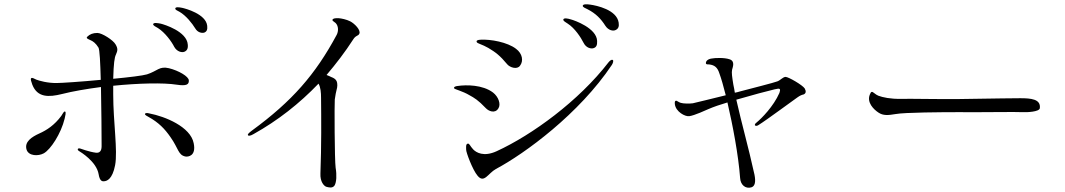

<svg xmlns="http://www.w3.org/2000/svg" viewBox="-20 -861 5040 909"><path d="M780 -538C734 -549 726 -525 676 -509C656 -503 591 -495 516 -488C518 -561 522 -589 529 -603C537 -621 539 -631 527 -651C516 -671 463 -705 441 -705C420 -705 405 -699 393 -687C386 -680 397 -676 408 -671C420 -666 433 -657 446 -636C452 -627 455 -562 457 -483C363 -474 270 -468 250 -468C205 -467 165 -479 152 -484C142 -488 133 -495 128 -491C123 -487 128 -475 133 -460C157 -399 210 -400 274 -416C325 -429 390 -440 458 -449C460 -346 461 -231 461 -180C461 -165 464 -135 434 -138C402 -142 363 -157 359 -158C346 -161 345 -151 354 -146C362 -141 437 -96 447 -36C452 -6 462 -1 474 -3C485 -4 512 -11 525 -79C538 -147 516 -284 516 -414V-455C635 -467 754 -470 817 -460C863 -453 875 -461 874 -480C874 -499 825 -527 780 -538ZM286 -299C289 -313 294 -330 288 -333C282 -335 277 -322 270 -312C238 -269 202 -245 166 -229C131 -213 94 -190 106 -152C116 -122 161 -121 187 -135C220 -153 269 -229 286 -299ZM858 -120C869 -118 910 -121 897 -183C882 -261 761 -310 687 -324C676 -327 669 -326 667 -323C666 -320 663 -318 684 -307C731 -281 760 -251 787 -212C826 -157 823 -127 858 -120ZM741 -749C725 -752 708 -755 705 -747C704 -740 718 -734 728 -728C761 -707 792 -665 805 -639C818 -616 841 -611 853 -616C865 -621 871 -631 869 -650C865 -712 758 -745 741 -749ZM842 -824C827 -827 811 -829 810 -821C808 -815 821 -810 830 -805C861 -787 890 -750 904 -727C916 -706 937 -703 948 -707C959 -712 963 -721 961 -739C955 -795 857 -821 842 -824Z M1180 -226C1295 -290 1398 -371 1488 -465C1498 -448 1500 -422 1500 -398C1501 -299 1502 -172 1497 -40C1495 0 1514 19 1524 23C1535 26 1554 32 1564 17C1573 2 1575 -32 1569 -67C1564 -102 1563 -372 1565 -390C1571 -435 1577 -441 1577 -457C1577 -474 1573 -482 1563 -489C1559 -492 1554 -494 1549 -496C1541 -500 1534 -503 1526 -506C1571 -559 1614 -615 1652 -674C1664 -694 1676 -690 1681 -701C1690 -718 1658 -750 1638 -760C1620 -769 1597 -774 1581 -775C1566 -775 1556 -774 1554 -767C1553 -762 1560 -760 1569 -752C1583 -738 1583 -713 1574 -696C1473 -508 1363 -382 1173 -243C1160 -233 1151 -226 1154 -221C1156 -217 1165 -217 1180 -226Z M2881 -577C2875 -581 2866 -572 2861 -566C2720 -383 2499 -222 2331 -145C2270 -117 2234 -139 2220 -154C2205 -170 2203 -182 2195 -181C2184 -180 2187 -161 2187 -152C2186 -142 2217 -57 2241 -29C2272 9 2291 -41 2328 -61C2465 -134 2722 -322 2877 -554C2882 -562 2886 -574 2881 -577ZM2292 -634C2327 -613 2346 -599 2382 -556C2394 -542 2428 -530 2442 -550C2459 -572 2454 -607 2423 -630C2383 -661 2303 -676 2254 -673C2241 -672 2234 -669 2237 -662C2239 -655 2263 -651 2292 -634ZM2147 -454C2136 -453 2127 -449 2130 -443C2132 -438 2170 -430 2203 -410C2225 -398 2244 -387 2280 -349C2293 -335 2323 -322 2339 -347C2353 -367 2340 -403 2314 -423C2265 -460 2188 -460 2147 -454ZM2743 -658C2755 -634 2778 -629 2790 -633C2803 -637 2808 -647 2807 -667C2805 -728 2699 -765 2683 -769C2667 -774 2650 -777 2647 -769C2645 -762 2659 -755 2668 -749C2701 -728 2730 -684 2743 -658ZM2909 -754C2900 -815 2804 -835 2775 -839C2761 -841 2741 -843 2739 -834C2738 -827 2752 -822 2762 -817C2801 -797 2825 -772 2846 -739C2861 -716 2884 -713 2895 -719C2907 -725 2912 -735 2909 -754Z M3790 -442C3780 -458 3713 -497 3699 -497C3686 -496 3676 -482 3661 -476C3647 -470 3532 -441 3483 -428C3477 -426 3469 -424 3459 -422C3457 -435 3455 -447 3452 -460C3446 -497 3443 -517 3446 -531C3449 -543 3461 -571 3435 -580C3410 -589 3365 -587 3350 -584C3333 -582 3322 -573 3322 -563C3321 -555 3332 -556 3337 -556C3363 -553 3377 -542 3386 -513C3395 -489 3405 -453 3416 -410C3353 -395 3276 -375 3260 -372C3245 -370 3216 -370 3203 -374C3192 -377 3184 -386 3179 -384H3180C3175 -384 3174 -377 3175 -368C3179 -332 3224 -308 3243 -311C3268 -314 3323 -340 3335 -345C3358 -355 3390 -366 3424 -376C3449 -268 3476 -127 3484 -18C3486 15 3510 34 3537 26C3554 21 3559 1 3552 -34C3523 -166 3491 -277 3466 -389C3541 -411 3617 -431 3647 -438C3661 -441 3669 -443 3672 -439C3674 -435 3673 -430 3670 -421C3642 -357 3585 -300 3563 -282C3557 -277 3553 -274 3554 -269V-268C3557 -264 3564 -264 3571 -269C3610 -293 3736 -387 3754 -399C3769 -410 3777 -412 3785 -414C3796 -419 3797 -429 3790 -442Z M4108 -426C4113 -427 4125 -413 4138 -408C4159 -400 4196 -392 4245 -393C4294 -394 4440 -391 4515 -392C4726 -395 4760 -396 4810 -396C4861 -396 4908 -392 4903 -349C4901 -331 4840 -329 4822 -330C4786 -332 4650 -329 4511 -330C4446 -330 4261 -329 4220 -321C4185 -315 4161 -313 4139 -328C4116 -343 4083 -376 4098 -413C4101 -420 4103 -426 4108 -426Z"/></svg>

Font: Shippori Mincho
Style: Regular
Weight: 400
Designer: Bonji Tadano  Ryoko NISHIZUKA  (kana & ideographs); Frank Grießhammer (Latin, Greek & Cyrillic); Wenlong ZHANG  (bopomof
Foundry: Adobe Systems Incorporated
Version: Version 1.003;PS 1.001;hotconv 16.6.54;makeotf.lib2.5.65590